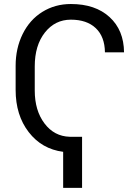

<svg xmlns="http://www.w3.org/2000/svg" viewBox="-20 -741 689 947"><path d="M384.8 185.5H291.5V7.8Q186 -5.9 121.6 -89.4Q57.1 -172.9 57.1 -297.4V-416.5Q57.1 -502.9 91.8 -573.2Q126.5 -643.6 189 -682.4Q251.5 -721.2 329.6 -721.2Q450.2 -721.2 520.5 -656.7Q590.8 -592.3 591.8 -482.9H497.6Q496.6 -560.1 452.4 -602.1Q408.2 -644 329.6 -644Q251.5 -644 201.4 -580.6Q151.4 -517.1 151.4 -413.6V-294.4Q151.4 -195.8 199.5 -132.1Q247.6 -68.4 324.2 -66.4H384.8Z"/></svg>

Font: Roboto-o
Style: o-Regular
Weight: 400
Designer: Google
Version: Version 2.134; 2016; ttfautohint (v1.6)